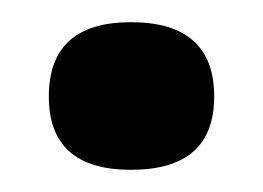

<svg xmlns="http://www.w3.org/2000/svg" viewBox="-20 -141 237 173"><path d="M98 12Q24 12 24 -54Q24 -121 98 -121Q173 -121 173 -54Q173 12 98 12Z"/></svg>

Font: Bricolage Grotesque 10pt Medium
Style: Regular
Weight: 500
Designer: Mathieu Triay
Foundry: Atelier Triay
Version: Version 1.000; ttfautohint (v1.8.4.7-5d5b);gftools[0.9.32]